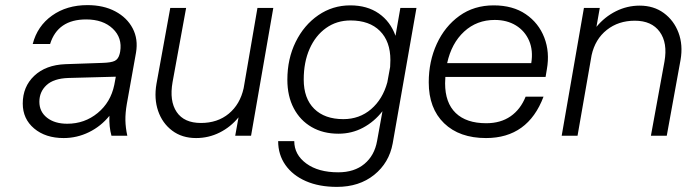

<svg xmlns="http://www.w3.org/2000/svg" viewBox="-20 -531 2686 751"><path d="M476 -124Q470 -89 470.5 -60.5Q471 -32 478 0H416Q406 -36 408 -78Q375 -37 328 -14Q281 9 229 9Q158 9 113.5 -28.5Q69 -66 69 -126Q69 -192 114 -234.5Q159 -277 236 -280L381 -285Q415 -286 429 -293Q443 -300 448 -320L450 -329Q459 -383 421 -419Q383 -455 317 -455Q206 -455 176 -359H108Q126 -429 183.5 -470Q241 -511 322 -511Q385 -511 431 -486.5Q477 -462 499 -420Q521 -378 512 -325ZM134 -133Q134 -94 164 -70.5Q194 -47 243 -47Q311 -47 362 -89Q413 -131 427 -199L433 -231L247 -226Q190 -224 162 -198Q134 -172 134 -133Z M655 -210Q642 -136 671 -93Q700 -50 766 -50Q831 -50 875 -86.5Q919 -123 933 -186L987 -500H1049L962 0H900L913 -72Q882 -34 839 -12.5Q796 9 747 9Q692 9 653.5 -20Q615 -49 598.5 -97Q582 -145 592 -203L646 -500H708Z M1609 -500 1516 30Q1502 106 1443.5 153Q1385 200 1298 200Q1228 200 1176.5 177.5Q1125 155 1096.5 114.5Q1068 74 1068 21H1131Q1131 74 1178 108.5Q1225 143 1303 143Q1366 143 1405.5 110Q1445 77 1455 20L1476 -96Q1444 -55 1400 -31.5Q1356 -8 1304 -8Q1244 -8 1199 -34Q1154 -60 1129 -107.5Q1104 -155 1104 -219Q1104 -301 1136.5 -367Q1169 -433 1225 -471.5Q1281 -510 1350 -510Q1416 -510 1461.5 -478.5Q1507 -447 1527 -391L1546 -500ZM1168 -220Q1168 -146 1209 -105.5Q1250 -65 1323 -65Q1386 -65 1431.5 -104Q1477 -143 1495 -209L1506 -269Q1507 -283 1507 -296Q1507 -369 1466 -410Q1425 -451 1351 -451Q1297 -451 1255.5 -421.5Q1214 -392 1191 -340Q1168 -288 1168 -220Z M1657 -209Q1657 -291 1688.5 -359.5Q1720 -428 1777 -469Q1834 -510 1911 -510Q1986 -510 2036.5 -475.5Q2087 -441 2109 -384Q2131 -327 2119 -260L2114 -230H1722Q1721 -218 1721 -205Q1721 -129 1762.5 -89Q1804 -49 1882 -49Q1938 -49 1977 -76Q2016 -103 2036 -153H2106Q2045 9 1881 9Q1777 9 1717 -49Q1657 -107 1657 -209ZM1915 -453Q1845 -453 1795.5 -407.5Q1746 -362 1729 -284H2058Q2066 -334 2049.5 -372Q2033 -410 1998 -431.5Q1963 -453 1915 -453Z M2264 -500H2326L2313 -426Q2345 -465 2389 -487Q2433 -509 2482 -509Q2537 -509 2576.5 -480Q2616 -451 2634 -403Q2652 -355 2642 -297L2588 0H2526L2579 -290Q2592 -363 2560.5 -406.5Q2529 -450 2463 -450Q2399 -450 2353.5 -414Q2308 -378 2294 -315L2239 0H2177Z"/></svg>

Font: Overused Grotesk Book
Style: Italic
Weight: 350
Italic angle: -10°
Version: Version 0.003